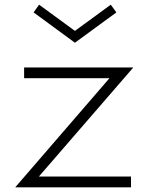

<svg xmlns="http://www.w3.org/2000/svg" viewBox="-20 -800 640 820"><path d="M45 0 447.5 -466H83V-512H549.5L146 -46H539.5V0ZM300 -617.5 123.5 -747 147 -780 300 -668 453 -780 477 -747Z"/></svg>

Font: Spartan Thin Light
Style: Regular
Weight: 300
Version: Version 1.004